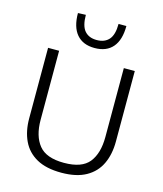

<svg xmlns="http://www.w3.org/2000/svg" viewBox="-139 -1072 1009 1185"><g transform="rotate(15 365.5 -480.0)"><path d="M366 10.5Q268.5 10.5 207.2 -23.8Q146 -58 117 -119.5Q88 -181 88 -262.5V-713H158.5V-271.5Q158.5 -169 205.2 -110.8Q252 -52.5 365.5 -52.5Q480 -52.5 526 -110.5Q572 -168.5 572 -272.5V-713H642V-262.5Q642 -181 613 -119.5Q584 -58 523 -23.8Q462 10.5 366 10.5ZM364.5 -786Q290 -786 250.2 -832.5Q210.5 -879 210.5 -968L260.5 -970Q260.5 -899.5 287.5 -868.2Q314.5 -837 364.5 -837Q415.5 -837 442.8 -868Q470 -899 470 -968H520Q520 -879 480.2 -832.5Q440.5 -786 364.5 -786Z"/></g></svg>

Font: Heraclito Light
Style: Regular
Weight: 300
Designer: Kostas Bartsokas (font) & Cristiano Sobral (main changes)
Foundry: Kostas Bartsokas (font) & Cristiano Sobral (main changes)
Version: Version 1.00;July 8, 2020;FontCreator 13.0.0.2655 64-bit